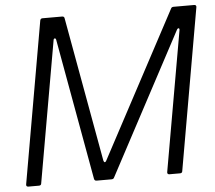

<svg xmlns="http://www.w3.org/2000/svg" viewBox="-53 -822 987 880"><g transform="rotate(-5 440.5 -381.5)"><path d="M102 -9Q101 0 91 0H42Q37 0 34.5 -3Q32 -6 33 -11L163 -754Q165 -763 174 -763H264Q274 -763 275 -754L395 -89Q397 -81 401 -81Q405 -81 408 -87L765 -756Q768 -763 777 -763H872Q877 -763 879.5 -760Q882 -757 881 -752L751 -9Q750 0 740 0H691Q686 0 683.5 -3Q681 -6 682 -11L795 -655V-658Q795 -663 791 -663Q787 -663 784 -658L437 -7Q434 0 425 0H356Q347 0 345 -9L228 -659Q227 -666 222 -666Q217 -666 216 -659Z"/></g></svg>

Font: Open Sauce Two Light Italic
Style: Regular
Weight: 300
Italic angle: -10°
Designer: Alfredo Marco Pradil
Foundry: Creative Sauce Fz LLC
Version: Version 1.477